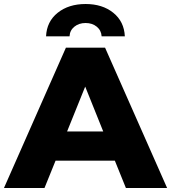

<svg xmlns="http://www.w3.org/2000/svg" viewBox="-34 -938 854 958"><path d="M-14.2 0 294.9 -700.2H490.2L799.8 0H594.2L539.1 -136.2H243.2L188 0ZM195.8 -756.8Q199.2 -830.6 253.9 -874.3Q308.6 -918 393.1 -918Q477.1 -918 531.2 -874.3Q585.4 -830.6 588.9 -756.8H473.1Q471.2 -786.6 448.7 -804.9Q426.3 -823.2 393.1 -823.2Q359.9 -823.2 337.2 -804.9Q314.5 -786.6 313 -756.8ZM300.8 -282.2H481L391.1 -505.9Z"/></svg>

Font: Montserrat ExtraBold
Style: Regular
Weight: 800
Designer: Julieta Ulanovsky
Foundry: Julieta Ulanovsky
Version: Version 9.000